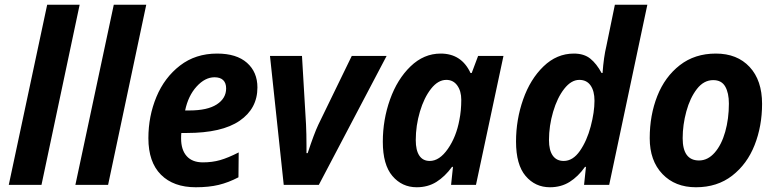

<svg xmlns="http://www.w3.org/2000/svg" viewBox="-20 -780 3273 810"><path d="M179 -760H316L155 0H17Z M460 -760H597L436 0H298Z M606 -197Q606 -290 640 -371.5Q674 -453 739.5 -503.5Q805 -554 896 -554Q978 -554 1022 -515Q1066 -476 1066 -411Q1066 -322 991 -270.5Q916 -219 768 -219H745Q744 -211 744 -196Q744 -148 767.5 -121.5Q791 -95 836 -95Q875 -95 908.5 -104.5Q942 -114 987 -137L986 -32Q944 -10 902.5 0Q861 10 806 10Q712 10 659 -43Q606 -96 606 -197ZM779 -314Q855 -314 894.5 -339.5Q934 -365 934 -407Q934 -430 921.5 -442Q909 -454 885 -454Q845 -454 809.5 -415Q774 -376 761 -314Z M1119 -544H1254L1271 -256Q1273 -214 1273 -166V-134H1278Q1305 -216 1323 -254L1464 -544H1611L1325 0H1177Z M1595 -182Q1595 -275 1625.5 -360.5Q1656 -446 1712 -500Q1768 -554 1839 -554Q1927 -554 1965 -472H1970L1997 -544H2104L1988 0H1883L1891 -76H1887Q1857 -35 1821 -12.5Q1785 10 1738 10Q1676 10 1635.5 -37.5Q1595 -85 1595 -182ZM1918 -274Q1926 -313 1926 -359Q1926 -396 1909 -419.5Q1892 -443 1863 -443Q1828 -443 1798.5 -405.5Q1769 -368 1751.5 -309Q1734 -250 1734 -189Q1734 -146 1749 -123.5Q1764 -101 1793 -101Q1834 -101 1869.5 -152Q1905 -203 1918 -274Z M2157 -183Q2157 -275 2187 -360.5Q2217 -446 2273 -500Q2329 -554 2401 -554Q2444 -554 2470.5 -532.5Q2497 -511 2518 -472H2522Q2527 -540 2538 -585L2574 -760H2711L2550 0H2444L2452 -76H2448Q2419 -35 2383 -12.5Q2347 10 2300 10Q2238 10 2197.5 -37.5Q2157 -85 2157 -183ZM2488 -355Q2488 -396 2471.5 -419.5Q2455 -443 2424 -443Q2390 -443 2360.5 -405.5Q2331 -368 2313.5 -308.5Q2296 -249 2296 -189Q2296 -146 2312 -123.5Q2328 -101 2358 -101Q2397 -101 2426.5 -143.5Q2456 -186 2472 -246.5Q2488 -307 2488 -355Z M2721 -197Q2721 -294 2753 -375Q2785 -456 2848 -505Q2911 -554 3000 -554Q3090 -554 3142.5 -497.5Q3195 -441 3195 -342Q3195 -248 3163.5 -168Q3132 -88 3069 -39Q3006 10 2916 10Q2828 10 2774.5 -46Q2721 -102 2721 -197ZM3055 -343Q3055 -388 3039.5 -415Q3024 -442 2989 -442Q2949 -442 2920 -404.5Q2891 -367 2875.5 -310Q2860 -253 2860 -197Q2860 -103 2929 -103Q2966 -103 2995 -136Q3024 -169 3039.5 -224Q3055 -279 3055 -343Z"/></svg>

Font: Noto Sans Display
Style: Bold Italic
Weight: 700
Italic angle: -12°
Designer: Monotype Design team
Foundry: Monotype Imaging Inc.
Version: Version 1.000